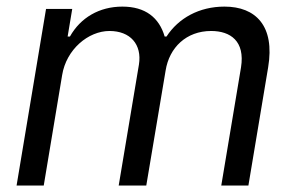

<svg xmlns="http://www.w3.org/2000/svg" viewBox="-20 -573 909 593"><path d="M31.2 0H115.1L171.9 -340.9C184.7 -420.5 252.8 -477.3 318.2 -477.3C382.1 -477.3 419 -436.1 409.1 -373.6L346.6 0H431.8L491.5 -355.1C502.8 -426.1 555.4 -477.3 632.1 -477.3C691.8 -477.3 737.2 -446 724.4 -365.1L663.4 0H747.2L808.2 -365.1C829.5 -492.9 769.9 -552.6 673.3 -552.6C595.2 -552.6 531.2 -517 494.3 -460.2H488.6C471.6 -518.5 429 -552.6 358 -552.6C286.9 -552.6 228.7 -518.5 196 -460.2H188.9L203.1 -545.5H122.2Z"/></svg>

Font: Magic Ui Pro
Style: Italic
Weight: 400
Italic angle: -9.39999°
Designer: Stefan Endress, Andreas Faust
Version: Version 1.000;FEAKit 1.0